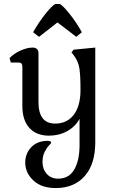

<svg xmlns="http://www.w3.org/2000/svg" viewBox="-20 -704 591 977"><path d="M272.5 -589.8 368.2 -516.6 396.5 -540Q368.2 -590.8 335 -632.3Q301.8 -673.8 285.2 -683.6H260.7Q242.2 -672.9 209.5 -631.3Q176.8 -589.8 148.4 -540L178.7 -516.6ZM464.8 19.5V-461.9L354.5 -451.2L343.8 -437.5L354.5 -423.8Q377.9 -393.6 383.8 -357.4Q389.6 -321.3 389.6 -247.1Q389.6 -165 355.5 -120.1Q321.3 -75.2 260.7 -75.2Q175.8 -75.2 175.8 -184.6V-434.6Q175.8 -447.3 168 -454.6Q160.2 -461.9 146.5 -461.9Q118.2 -461.9 84.5 -446.8Q50.8 -431.6 28.3 -408.2L35.2 -385.7H76.2Q93.8 -385.7 93.8 -364.3V-164.1Q93.8 -92.8 129.4 -53.2Q165 -13.7 229.5 -13.7Q280.3 -13.7 321.8 -36.6Q363.3 -59.6 384.8 -99.6V34.2Q384.8 112.3 357.9 158.7Q331.1 205.1 275.4 205.1Q239.3 205.1 217.8 180.7Q196.3 156.2 196.3 120.1Q196.3 90.8 207 69.3Q217.8 47.9 229 36.6Q240.2 25.4 240.2 22.5Q240.2 12.7 223.6 12.7Q169.9 12.7 139.2 44.9Q108.4 77.1 108.4 123Q108.4 174.8 149.4 213.9Q190.4 252.9 263.7 252.9Q357.4 252.9 411.1 191.9Q464.8 130.9 464.8 19.5Z"/></svg>

Font: Kurale
Style: Regular
Weight: 400
Version: 1.0; ttfautohint (v1.3)